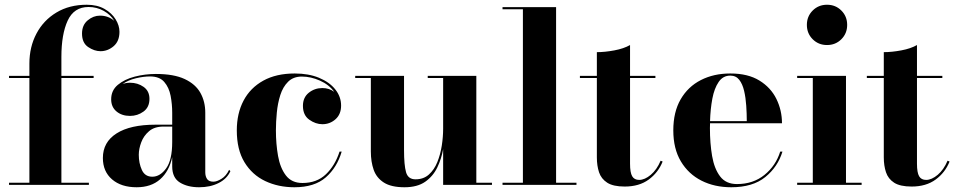

<svg xmlns="http://www.w3.org/2000/svg" viewBox="-20 -780 4034 810"><path d="M18 -9H104V-451H18V-460H104V-511.5Q104 -582 133.8 -638.2Q163.5 -694.5 218 -727.2Q272.5 -760 346 -760Q390.5 -760 421.2 -742.2Q452 -724.5 468 -698.2Q484 -672 484 -646Q484 -606 459.2 -585Q434.5 -564 404 -564Q378 -564 352 -581.5Q326 -599 326 -638.5Q326 -674 349.8 -694Q373.5 -714 401.5 -714Q437.5 -714 462 -692Q447 -717.5 417.8 -734Q388.5 -750.5 353.5 -750.5Q292 -750.5 265.5 -693Q239 -635.5 239 -540V-460H375V-451H239V-9H355V0H18Z M636 -254H706.5V-304.5Q706.5 -340.5 699.8 -375.8Q693 -411 673 -434.2Q653 -457.5 613 -457.5Q585.5 -457.5 553.2 -449.8Q521 -442 497 -425.5Q512 -431 528.5 -431Q561 -431 585.8 -413.5Q610.5 -396 610.5 -363Q610.5 -327.5 585.2 -309.2Q560 -291 528.5 -291Q494 -291 471.5 -309.8Q449 -328.5 449 -361Q449 -398.5 477 -422Q505 -445.5 548.5 -456.8Q592 -468 637.5 -468Q713.5 -468 759.2 -446.5Q805 -425 825.5 -388.2Q846 -351.5 846 -304.5V-53Q846 -36.5 853.5 -25Q861 -13.5 880.5 -13.5Q894.5 -13.5 914.2 -25.5Q934 -37.5 946.5 -63.5L952 -58Q937.5 -25.5 902.2 -7.8Q867 10 820 10Q771.5 10 739 -10Q706.5 -30 706.5 -78V-117Q693.5 -57 655.5 -23.5Q617.5 10 556.5 10Q491.5 10 452.8 -23.2Q414 -56.5 414 -113.5Q414 -180.5 471.8 -217.2Q529.5 -254 636 -254ZM622.5 -34.5Q655.5 -34.5 681 -69.8Q706.5 -105 706.5 -181V-246H669.5Q631.5 -246 608.8 -226.5Q586 -207 575.8 -179.5Q565.5 -152 565.5 -127Q565.5 -91.5 578.5 -63Q591.5 -34.5 622.5 -34.5Z M1421.5 -140.5Q1402 -73.5 1354.5 -31.8Q1307 10 1222 10Q1154 10 1098.8 -16.2Q1043.5 -42.5 1011.2 -95.8Q979 -149 979 -230Q979 -301.5 1007.5 -355.5Q1036 -409.5 1090.8 -439.8Q1145.5 -470 1223.5 -470Q1282 -470 1326 -451.8Q1370 -433.5 1394.5 -402.8Q1419 -372 1419 -334.5Q1419 -298 1395.5 -277Q1372 -256 1340 -256Q1311.5 -256 1284.8 -275Q1258 -294 1258 -333.5Q1258 -369 1282.8 -388.8Q1307.5 -408.5 1340 -408.5Q1369 -408.5 1390 -392.5Q1368 -423 1329.5 -440Q1291 -457 1253.5 -457Q1217.5 -457 1195.5 -435.2Q1173.5 -413.5 1162.5 -378.8Q1151.5 -344 1147.8 -304.8Q1144 -265.5 1144 -230Q1144 -173 1153 -122.2Q1162 -71.5 1186.2 -39.8Q1210.5 -8 1256 -8Q1316.5 -8 1355 -44.8Q1393.5 -81.5 1412.5 -140.5Z M1684.5 -460V-146.5Q1684.5 -83.5 1693 -53.5Q1701.5 -23.5 1733 -23.5Q1767 -23.5 1789.5 -43.8Q1812 -64 1825 -96.2Q1838 -128.5 1843.8 -165.8Q1849.5 -203 1849.5 -237V-451H1784.5V-460H1989.5V-9H2055.5V0H1849.5V-151Q1842.5 -110.5 1824.8 -73.5Q1807 -36.5 1773.8 -13.2Q1740.5 10 1686.5 10Q1630.5 10 1599.5 -9.8Q1568.5 -29.5 1556.5 -63.5Q1544.5 -97.5 1544.5 -141V-451H1478.5V-460Z M2100 -9H2186V-741H2100V-750H2326V-9H2412V0H2100Z M2775.5 -98.5Q2757 -52 2716.8 -22.5Q2676.5 7 2615.5 7Q2567 7 2541.8 -9.2Q2516.5 -25.5 2507.2 -53.2Q2498 -81 2498 -116V-451H2426.5V-460H2498V-560Q2532 -560 2572 -567.5Q2612 -575 2638 -590V-460H2745V-451H2638V-89.5Q2638 -52 2647 -36.5Q2656 -21 2676.5 -21Q2700 -21 2725.5 -42.5Q2751 -64 2767 -102Z M3281 -140.5Q3261.5 -76 3208.5 -33Q3155.5 10 3065 10Q2994.5 10 2939.5 -17.8Q2884.5 -45.5 2852.5 -99Q2820.5 -152.5 2820.5 -230Q2820.5 -307.5 2851.5 -361Q2882.5 -414.5 2936.8 -442.2Q2991 -470 3061 -470Q3135.5 -470 3183.8 -440.2Q3232 -410.5 3255.5 -362.5Q3279 -314.5 3279 -260H2975.5Q2975 -250 2975 -240Q2975 -175.5 2984.2 -121.8Q2993.5 -68 3018 -35.8Q3042.5 -3.5 3089 -3.5Q3157.5 -3.5 3205.2 -42.2Q3253 -81 3271.5 -140.5ZM3061 -461Q3030 -461 3011.8 -434.2Q2993.5 -407.5 2985.2 -363.8Q2977 -320 2975.5 -269H3130.5Q3130.5 -300.5 3128.2 -334.2Q3126 -368 3119.2 -396.8Q3112.5 -425.5 3098.8 -443.2Q3085 -461 3061 -461Z M3384 -675Q3384 -711 3408.5 -735.5Q3433 -760 3469 -760Q3505 -760 3529.5 -735.5Q3554 -711 3554 -675Q3554 -639 3529.5 -614.5Q3505 -590 3469 -590Q3433 -590 3408.5 -614.5Q3384 -639 3384 -675ZM3343 -9H3409V-451H3343V-460H3549V-9H3615V0H3343Z M3986 -98.5Q3967.5 -52 3927.2 -22.5Q3887 7 3826 7Q3777.5 7 3752.2 -9.2Q3727 -25.5 3717.8 -53.2Q3708.5 -81 3708.5 -116V-451H3637V-460H3708.5V-560Q3742.5 -560 3782.5 -567.5Q3822.5 -575 3848.5 -590V-460H3955.5V-451H3848.5V-89.5Q3848.5 -52 3857.5 -36.5Q3866.5 -21 3887 -21Q3910.5 -21 3936 -42.5Q3961.5 -64 3977.5 -102Z"/></svg>

Font: Bodoni* 24pt
Style: Bold
Weight: 700
Version: Version 2.3